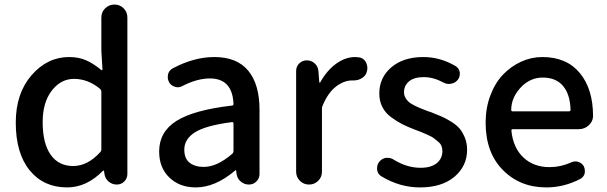

<svg xmlns="http://www.w3.org/2000/svg" viewBox="-20 -817 2686 850"><path d="M277.3 12.7Q172.9 12.7 111.3 -63Q49.8 -138.7 49.8 -274.4Q49.8 -403.3 119.6 -483.9Q189.5 -564.5 286.1 -564.5Q328.1 -564.5 360.8 -550.3Q393.6 -536.1 428.7 -506.8Q429.7 -505.9 431.6 -506.3Q433.6 -506.8 433.6 -509.8L428.7 -592.8V-739.3Q428.7 -763.7 445.8 -780.3Q462.9 -796.9 486.8 -796.9Q510.7 -796.9 527.3 -780.3Q543.9 -763.7 543.9 -739.3V-46.9Q543.9 -27.3 530.3 -13.7Q516.6 0 497.1 0Q476.6 0 460.9 -13.2Q445.3 -26.4 442.4 -46.9L440.4 -60.5Q440.4 -61.5 438.5 -61.5Q436.5 -61.5 435.5 -60.5Q363.3 12.7 277.3 12.7ZM303.7 -82Q368.2 -82 423.8 -143.6Q428.7 -148.4 428.7 -156.2V-411.1Q428.7 -418 423.8 -422.9Q370.1 -467.8 307.6 -467.8Q249 -467.8 209 -415.5Q168.9 -363.3 168.9 -276.4Q168.9 -182.6 204.1 -132.3Q239.3 -82 303.7 -82Z M846.7 12.7Q775.4 12.7 730 -30.8Q684.6 -74.2 684.6 -146.5Q684.6 -233.4 761.2 -281.7Q837.9 -330.1 1006.8 -349.6Q1013.7 -349.6 1013.7 -357.4Q1008.8 -469.7 909.2 -469.7Q852.5 -469.7 788.1 -436.5Q778.3 -430.7 766.6 -430.7Q760.7 -430.7 754.9 -432.6Q737.3 -437.5 728.5 -453.1Q722.7 -463.9 722.7 -474.6Q722.7 -481.4 723.6 -487.3Q728.5 -505.9 745.1 -514.6Q838.9 -564.5 928.7 -564.5Q1029.3 -564.5 1079.1 -503.9Q1128.9 -443.4 1128.9 -331.1V-46.9Q1128.9 -27.3 1115.2 -13.7Q1101.6 0 1082 0Q1061.5 0 1045.9 -13.2Q1030.3 -26.4 1027.3 -46.9L1025.4 -61.5Q1024.4 -63.5 1022.9 -63.5Q1021.5 -63.5 1020.5 -61.5Q932.6 12.7 846.7 12.7ZM881.8 -78.1Q941.4 -78.1 1008.8 -136.7Q1013.7 -141.6 1013.7 -149.4V-269.5Q1013.7 -276.4 1007.8 -276.4Q1007.8 -276.4 1006.8 -276.4Q892.6 -261.7 844.2 -231.9Q795.9 -202.1 795.9 -154.3Q795.9 -115.2 819.3 -96.7Q842.8 -78.1 881.8 -78.1Z M1291 -56.6V-502.9Q1291 -522.5 1304.7 -536.1Q1318.4 -549.8 1337.9 -549.8Q1358.4 -549.8 1373 -536.6Q1387.7 -523.4 1389.6 -502.9L1393.6 -452.1Q1394.5 -451.2 1396 -451.2Q1397.5 -451.2 1397.5 -452.1Q1426.8 -504.9 1467.8 -534.7Q1508.8 -564.5 1552.7 -564.5Q1559.6 -564.5 1565.4 -563.5Q1586.9 -562.5 1598.6 -543.9Q1606.4 -530.3 1606.4 -514.6Q1606.4 -508.8 1604.5 -502Q1600.6 -482.4 1583 -471.7Q1566.4 -460.9 1545.9 -460.9Q1544.9 -460.9 1543.9 -460.9Q1542 -460.9 1539.1 -460.9Q1502.9 -460.9 1467.8 -434.1Q1432.6 -407.2 1408.2 -349.6Q1405.3 -342.8 1405.3 -335.9V-56.6Q1405.3 -33.2 1388.7 -16.6Q1372.1 0 1348.1 0Q1324.2 0 1307.6 -16.6Q1291 -33.2 1291 -56.6Z M1838.9 12.7Q1750 12.7 1668.9 -36.1Q1652.3 -45.9 1649.4 -65.4Q1649.4 -69.3 1649.4 -73.2Q1649.4 -87.9 1658.2 -99.6Q1669.9 -115.2 1688.5 -118.2Q1692.4 -118.2 1696.3 -118.2Q1710.9 -118.2 1722.7 -110.4Q1781.2 -74.2 1841.8 -74.2Q1888.7 -74.2 1913.6 -94.7Q1938.5 -115.2 1938.5 -148.4Q1938.5 -160.2 1934.6 -170.4Q1930.7 -180.7 1919.4 -189.9Q1908.2 -199.2 1900.9 -205.1Q1893.6 -210.9 1874 -219.7Q1854.5 -228.5 1847.2 -231.4Q1839.8 -234.4 1816.4 -243.2Q1783.2 -255.9 1760.3 -267.6Q1737.3 -279.3 1711.4 -298.3Q1685.5 -317.4 1672.4 -343.8Q1659.2 -370.1 1659.2 -403.3Q1659.2 -473.6 1712.4 -519Q1765.6 -564.5 1854.5 -564.5Q1928.7 -564.5 1997.1 -524.4Q2012.7 -514.6 2015.6 -496.1Q2015.6 -493.2 2015.6 -489.3Q2015.6 -475.6 2006.8 -463.9Q1995.1 -449.2 1976.6 -446.3Q1972.7 -445.3 1967.8 -445.3Q1954.1 -445.3 1942.4 -452.1Q1898.4 -475.6 1856.4 -475.6Q1813.5 -475.6 1791 -457Q1768.6 -438.5 1768.6 -408.2Q1768.6 -395.5 1774.9 -384.3Q1781.2 -373 1789.6 -365.7Q1797.9 -358.4 1814.5 -350.1Q1831.1 -341.8 1842.3 -337.4Q1853.5 -333 1876 -324.2Q1881.8 -322.3 1885.7 -321.3Q1915 -309.6 1932.6 -302.2Q1950.2 -294.9 1975.1 -279.8Q2000 -264.6 2013.7 -249Q2027.3 -233.4 2037.6 -208.5Q2047.9 -183.6 2047.9 -154.3Q2047.9 -82 1992.2 -34.7Q1936.5 12.7 1838.9 12.7Z M2398.4 12.7Q2282.2 12.7 2206.1 -64.5Q2129.9 -141.6 2129.9 -274.4Q2129.9 -338.9 2150.9 -394.5Q2171.9 -450.2 2207 -486.8Q2242.2 -523.4 2287.1 -543.9Q2332 -564.5 2380.9 -564.5Q2488.3 -564.5 2546.9 -493.7Q2605.5 -422.9 2605.5 -302.7Q2605.5 -302.7 2605.5 -301.8Q2604.5 -278.3 2585.9 -261.7Q2567.4 -245.1 2542 -245.1H2250Q2243.2 -245.1 2244.1 -237.3Q2252 -162.1 2297.4 -119.6Q2342.8 -77.1 2413.1 -77.1Q2461.9 -77.1 2507.8 -97.7Q2517.6 -102.5 2527.3 -102.5Q2533.2 -102.5 2539.1 -100.6Q2555.7 -95.7 2564.5 -81.1Q2569.3 -71.3 2569.3 -60.5Q2569.3 -54.7 2568.4 -48.8Q2563.5 -32.2 2547.9 -24.4Q2476.6 12.7 2398.4 12.7ZM2243.2 -330.1Q2243.2 -324.2 2249 -324.2H2499Q2505.9 -324.2 2505.9 -331.1Q2505.9 -331.1 2505.9 -331.1Q2503.9 -399.4 2472.7 -436.5Q2441.4 -473.6 2382.8 -473.6Q2331.1 -473.6 2292 -436.5Q2243.2 -388.7 2243.2 -330.1Z"/></svg>

Font: Gen Jyuu Gothic Medium
Style: Regular
Weight: 500
Designer: [Source Han Sans]
Ryoko NISHIZUKA  (kana & ideographs); Paul D. Hunt (Latin, Greek & Cyrillic); Wenlong ZHANG  (bopomofo
Version: Version 1.002.20150607